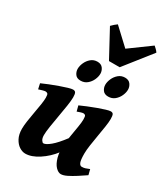

<svg xmlns="http://www.w3.org/2000/svg" viewBox="-228 -1032 1006 1153"><g transform="rotate(30 275.0 -455.5)"><path d="M537.1 -57.6Q511.7 -40 483.9 -22.2Q456.1 -4.4 431.4 7.8Q406.7 20 389.6 20Q371.6 20 353 0.7Q334.5 -18.6 324 -56.4Q313.5 -94.2 318.4 -149.9Q321.3 -178.7 327.4 -213.9Q333.5 -249 338.6 -281Q343.8 -313 343.8 -332Q343.8 -354.5 338.9 -359.6Q334 -364.7 325.7 -364.7Q319.3 -364.7 306.9 -360.8Q294.4 -356.9 284.7 -353L274.9 -390.6Q295.4 -399.9 323.2 -411.4Q351.1 -422.9 379.2 -433.1Q407.2 -443.4 429.7 -450.2Q452.1 -457 461.9 -457Q475.6 -457 480 -447.8Q484.4 -438.5 484.4 -416Q484.4 -394.5 479.2 -361.1Q474.1 -327.6 467.5 -289.8Q460.9 -252 455.8 -217Q450.7 -182.1 450.7 -158.2Q450.7 -113.8 457.5 -97.4Q464.4 -81.1 476.6 -81.1Q489.3 -81.1 499.8 -84.2Q510.3 -87.4 527.8 -94.7ZM324.7 -192.4 320.8 -92.3Q284.2 -44.4 234.9 -12.2Q185.5 20 143.1 20Q122.6 20 101.6 6.6Q80.6 -6.8 66.2 -33.7Q51.8 -60.5 51.8 -100.1Q51.8 -122.1 56.4 -153.8Q61 -185.5 67.4 -220Q73.7 -254.4 78.4 -284.2Q83 -314 83 -332Q83 -354.5 77.4 -359.6Q71.8 -364.7 63 -364.7Q56.6 -364.7 42.7 -360.8Q28.8 -356.9 17.6 -353L9.3 -390.6Q29.8 -399.9 58.3 -411.4Q86.9 -422.9 115.7 -433.1Q144.5 -443.4 167.5 -450.2Q190.4 -457 200.2 -457Q214.4 -457 219.2 -447.8Q224.1 -438.5 224.1 -416Q224.1 -394.5 218.3 -356.2Q212.4 -317.9 204.6 -274.4Q196.8 -231 190.9 -192.6Q185.1 -154.3 185.1 -132.8Q185.1 -111.8 192.6 -99.9Q200.2 -87.9 207 -87.9Q223.1 -87.9 253.4 -112.8Q283.7 -137.7 324.7 -192.4ZM486.3 -621.1Q486.3 -600.6 476.3 -578.4Q466.3 -556.2 447.8 -540.8Q429.2 -525.4 402.8 -525.4Q377 -525.4 365 -542.2Q353 -559.1 353 -579.1Q353 -599.1 362.8 -621.3Q372.6 -643.6 391.1 -659.4Q409.7 -675.3 435.5 -675.3Q461.4 -675.3 473.9 -658.2Q486.3 -641.1 486.3 -621.1ZM294.9 -621.1Q294.9 -600.6 284.9 -578.4Q274.9 -556.2 256.3 -540.8Q237.8 -525.4 211.4 -525.4Q185.5 -525.4 173.6 -542.2Q161.6 -559.1 161.6 -579.1Q161.6 -599.1 171.4 -621.3Q181.2 -643.6 199.7 -659.4Q218.3 -675.3 244.1 -675.3Q270 -675.3 282.5 -658.2Q294.9 -641.1 294.9 -621.1ZM522.5 -898.9 375.5 -712.9H301.3L200.7 -898.9Q208.5 -907.2 219 -916.3Q229.5 -925.3 237.3 -930.7L349.1 -826.2L492.2 -930.7Q498 -925.8 507.6 -916.7Q517.1 -907.7 522.5 -898.9Z"/></g></svg>

Font: Gentium Book Plus
Style: Bold Italic
Weight: 700
Italic angle: -8°
Designer: Victor Gaultney, Annie Olsen, Iska Routamaa, Becca Hirsbrunner
Foundry: SIL International
Version: Version 6.101